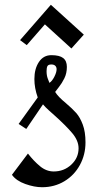

<svg xmlns="http://www.w3.org/2000/svg" viewBox="-20 -772 424 804"><path d="M260 -492Q260 -465 249.5 -444Q239 -423 227 -408Q215 -393 211 -387Q223 -367 256 -340Q283 -317 299 -299Q315 -281 326.5 -250.5Q338 -220 338 -176Q338 -124 314.5 -81Q291 -38 249.5 -13Q208 12 156 12Q124 12 86 -1.5Q48 -15 30 -40L97 -129Q121 -98 147.5 -76Q174 -54 205 -54Q248 -54 278.5 -82.5Q309 -111 309 -151Q309 -183 282.5 -214.5Q256 -246 208 -289Q202 -294 185 -309.5Q168 -325 160 -335L90 -232L58 -253L138 -364Q124 -403 124 -441Q124 -484 143 -512.5Q162 -541 195 -541Q229 -541 244.5 -529Q260 -517 260 -492ZM175 -474Q175 -456 180 -443Q185 -430 187 -425Q198 -432 207.5 -450.5Q217 -469 217 -482Q217 -491 211.5 -496.5Q206 -502 195 -502Q182 -502 178.5 -495Q175 -488 175 -474ZM331 -627 279 -569 168 -670 92 -583 64 -604 193 -752Z"/></svg>

Font: Amita
Style: Regular
Weight: 400
Designer: Eduardo Rodriguez Tunni, Modular Infotech, Brian J. Bonislawsky
Foundry: Eduardo Rodriguez Tunni, Modular Infotech, Brian J. Bonislawsky
Version: Version 1.004